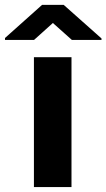

<svg xmlns="http://www.w3.org/2000/svg" viewBox="-75 -761 433 781"><path d="M215.8 -528.3V0H63V-528.3ZM184.1 -741.2 337.9 -604.5V-598.6H217.3L140.1 -667.5L63.5 -598.6H-54.7V-606.4L96.2 -741.2Z"/></svg>

Font: Vazirmatn UI ExtraBold
Style: Regular
Weight: 800
Designer: Saber Rastikerdar
Foundry: Saber Rastikerdar
Version: Version 33.003